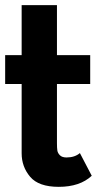

<svg xmlns="http://www.w3.org/2000/svg" viewBox="-21 -720 379 745"><path d="M289 -126 335 -38Q289 5 207 5Q129 5 96 -34Q63 -73 63 -125V-394H-1V-506H63V-700H200V-506H329V-394H200V-164Q200 -146 201.5 -136Q203 -126 211.5 -117.5Q220 -109 237 -109Q269 -109 289 -126Z"/></svg>

Font: LilGrotesk Bold
Style: Regular
Weight: 700
Designer: BSozoo
Foundry: BSozoo
Version: Version 1.001;PS 001.001;hotconv 1.0.70;makeotf.lib2.5.58329